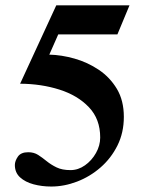

<svg xmlns="http://www.w3.org/2000/svg" viewBox="-20 -680 544 713"><path d="M460.9 -660.2 416 -552.2H196.3L163.1 -477.1Q208.5 -476.1 256.8 -462.4Q305.2 -448.7 346.7 -420.9Q388.2 -393.1 414.1 -349.9Q439.9 -306.6 439.9 -246.1Q439.9 -187.5 416.3 -139.9Q392.6 -92.3 353.3 -58.1Q314 -23.9 266.1 -5.6Q218.3 12.7 170.4 12.7Q135.3 12.7 104.5 4.4Q73.7 -3.9 54.4 -21.5Q35.2 -39.1 35.2 -67.4Q35.2 -82 46.4 -98.4Q57.6 -114.7 85 -114.7Q106 -114.7 121.6 -104.7Q137.2 -94.7 153.3 -81.5Q169.4 -68.4 190.2 -58.3Q210.9 -48.3 241.7 -48.3Q270.5 -48.3 295.7 -66.2Q320.8 -84 336.4 -111.8Q352.1 -139.6 352.1 -169.4Q352.1 -237.8 310.3 -281.7Q268.6 -325.7 200.9 -347.2Q133.3 -368.7 54.7 -369.1L189 -660.2Z"/></svg>

Font: Awami Nastaliq
Style: Bold
Weight: 700
Designer: Peter Martin, SIL International
Foundry: SIL International
Version: Version 3.100